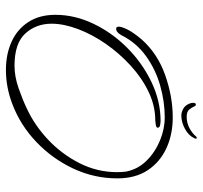

<svg xmlns="http://www.w3.org/2000/svg" viewBox="-38 -623 684 648"><g transform="rotate(90 304.0 -299.0)"><path d="M216 23Q163 23 121 4Q79 -15 54.5 -52.5Q30 -90 30 -144Q30 -209 60 -272Q90 -335 141 -386Q192 -437 256.5 -468Q321 -499 389 -499Q392 -499 401.5 -497.5Q411 -496 411 -489Q411 -484 399.5 -482.5Q388 -481 386 -481Q337 -481 290 -458.5Q243 -436 201.5 -398Q160 -360 128 -314Q96 -268 78 -220Q60 -172 60 -131Q60 -79 93 -42.5Q126 -6 202 -6Q238 -6 277 -19.5Q316 -33 345 -47Q402 -73 451 -119Q500 -165 530.5 -225Q561 -285 561 -352Q561 -359 560.5 -367.5Q560 -376 559 -383Q551 -423 522 -452Q493 -481 454 -497Q415 -513 376 -513Q323 -513 268.5 -497.5Q214 -482 169 -449.5Q124 -417 99 -367Q89 -349 77 -349Q70 -349 70 -358Q70 -367 79 -386Q88 -405 113 -435Q161 -489 233.5 -514.5Q306 -540 376 -540Q434 -540 480.5 -518.5Q527 -497 554.5 -455.5Q582 -414 582 -353Q582 -275 549 -204.5Q516 -134 459.5 -80Q403 -26 332 1Q275 23 216 23ZM370 -569Q359 -569 347 -575.5Q335 -582 329 -598Q327 -604 327 -609Q327 -618 333 -618Q337 -618 339 -613Q342 -606 349 -596.5Q356 -587 374 -587Q395 -587 412.5 -596.5Q430 -606 440 -618Q442 -621 445 -621Q451 -621 446 -612Q437 -593 414.5 -581Q392 -569 370 -569Z"/></g></svg>

Font: Fuggles
Style: Regular
Weight: 400
Designer: Rob Leuschke
Foundry: Robert E. Leuschke
Version: Version 1.100; ttfautohint (v1.8.3)